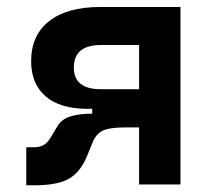

<svg xmlns="http://www.w3.org/2000/svg" viewBox="-20 -538 626 560"><path d="M56.6 2.4V-108.4H77.6Q97.7 -108.4 109.4 -116.2Q121.1 -124 130.9 -142.1L145.5 -166.5Q157.7 -189.5 184.1 -198Q210.4 -206.5 249 -206.5V-220.7H232.9Q155.3 -220.7 113 -257.1Q70.8 -293.5 70.8 -359.4Q70.8 -435.1 123.3 -476.3Q175.8 -517.6 272 -517.6H506.3V0H385.7V-166.5H350.1Q295.9 -166.5 276.9 -155.5Q257.8 -144.5 248.5 -118.7L236.3 -88.9Q216.8 -38.1 182.9 -17.8Q148.9 2.4 82.5 2.4ZM274.4 -277.8H385.7V-406.7H274.4Q195.3 -406.7 195.3 -340.8Q195.3 -277.8 274.4 -277.8Z"/></svg>

Font: Caskaydia Cove SemiBold
Style: Regular
Weight: 600
Monospace: yes
Designer: Aaron Bell
Foundry: Saja Typeworks
Version: Version 4.300; ttfautohint (v1.8.3)